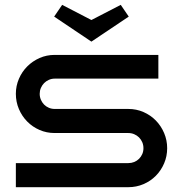

<svg xmlns="http://www.w3.org/2000/svg" viewBox="-20 -778 747 798"><path d="M674.8 -162.1Q674.8 -128.4 662.1 -98.9Q649.4 -69.3 627.7 -47.4Q606 -25.4 576.4 -12.7Q546.9 0 513.2 0H45.9V-100.1H513.2Q526.4 -100.1 537.8 -104.7Q549.3 -109.4 557.9 -117.9Q566.4 -126.5 571.3 -137.7Q576.2 -148.9 576.2 -162.1Q576.2 -175.3 571.3 -186.8Q566.4 -198.2 557.9 -206.8Q549.3 -215.3 537.8 -220.2Q526.4 -225.1 513.2 -225.1H207Q173.8 -225.1 144.5 -237.8Q115.2 -250.5 93.3 -272.7Q71.3 -294.9 58.6 -324.7Q45.9 -354.5 45.9 -388.2Q45.9 -420.9 58.6 -450.4Q71.3 -480 93.3 -502Q115.2 -523.9 144.5 -536.9Q173.8 -549.8 207 -549.8H638.2V-451.2H207Q194.3 -451.2 182.9 -446Q171.4 -440.9 163.1 -432.4Q154.8 -423.8 149.9 -412.4Q145 -400.9 145 -388.2Q145 -375 149.9 -363.5Q154.8 -352.1 163.1 -343.5Q171.4 -335 182.9 -330.1Q194.3 -325.2 207 -325.2H513.2Q546.9 -325.2 576.4 -312.3Q606 -299.3 627.7 -277.1Q649.4 -254.9 662.1 -225.1Q674.8 -195.3 674.8 -162.1ZM238.3 -757.8 359.9 -694.8 481.9 -757.8 515.1 -709 359.9 -605 205.1 -709Z"/></svg>

Font: Bruno Ace SC
Style: Regular
Weight: 400
Designer: Astigmatic (AOETI)
Foundry: Astigmatic (AOETI)
Version: Version 1.000